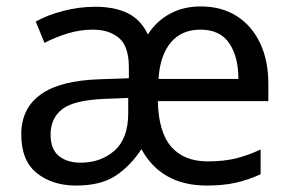

<svg xmlns="http://www.w3.org/2000/svg" viewBox="-20 -566 904 596"><path d="M603 -546Q668 -546 715 -516Q762 -486 787.5 -432Q813 -378 813 -306V-252H470Q472 -156 511.5 -110.5Q551 -65 625 -65Q675 -65 713 -74.5Q751 -84 789 -102V-25Q749 -7 710.5 1.5Q672 10 622 10Q481 10 419 -103Q385 -51 339 -20.5Q293 10 216 10Q143 10 94.5 -28.5Q46 -67 46 -149Q46 -229 106 -272.5Q166 -316 290 -320L380 -323V-357Q380 -422 349.5 -448Q319 -474 268 -474Q228 -474 189.5 -462Q151 -450 118 -433L91 -499Q126 -519 176 -532Q226 -545 275 -545Q337 -545 377.5 -524.5Q418 -504 439 -459Q465 -500 507 -523Q549 -546 603 -546ZM602 -474Q544 -474 510.5 -434.5Q477 -395 472 -321H720Q720 -390 691.5 -432Q663 -474 602 -474ZM303 -259Q209 -255 173 -227Q137 -199 137 -148Q137 -103 162.5 -82Q188 -61 230 -61Q293 -61 335.5 -98.5Q378 -136 378 -214V-262Z"/></svg>

Font: Noto Sans Tifinagh Tawellemmet
Style: Regular
Weight: 400
Designer: JamraPatel
Foundry: JamraPatel LLC
Version: Version 2.006; ttfautohint (v1.8.4.7-5d5b)